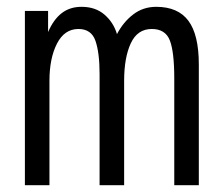

<svg xmlns="http://www.w3.org/2000/svg" viewBox="-20 -543 656 563"><path d="M563 -354V0H491V-313Q491 -391 478 -424.5Q465 -458 425 -458Q383 -458 363.5 -416Q344 -374 344 -306V0H272V-326Q272 -388 260 -423Q248 -458 210 -458Q169 -458 147 -415Q125 -372 125 -306V0H53V-511H121V-449Q137 -486 161 -504.5Q185 -523 219 -523Q260 -523 286.5 -500Q313 -477 323 -443Q342 -479 371 -501Q400 -523 438 -523Q502 -523 532.5 -482Q563 -441 563 -354Z"/></svg>

Font: Overpass Mono Light
Style: Regular
Weight: 300
Monospace: yes
Designer: Delve Withrington, Dave Bailey
Foundry: Delve Fonts
Version: Version 1.000;DELV;Overpass